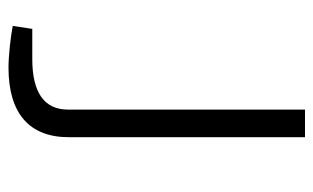

<svg xmlns="http://www.w3.org/2000/svg" viewBox="-163 -567 738 452"><g transform="rotate(90 206.0 -341.0)"><path d="M303 -690H238V-132C238 -77 199 -48 119 -48H48L41 -2C67 3 111 8 139 8C247 8 303 -41 303 -134Z"/></g></svg>

Font: Exo 2 Light Expanded
Style: Regular
Weight: 300
Width: 7
Designer: Natanael Gama
Version: Version 1.001;PS 001.001;hotconv 1.0.70;makeotf.lib2.5.58329